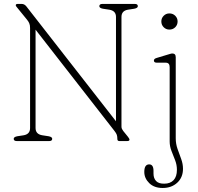

<svg xmlns="http://www.w3.org/2000/svg" viewBox="-20 -720 1010 980"><path d="M246.5 -11.5Q246.5 0 231 0H66Q50 0 50 -11.5Q50 -21 68 -24.5L100.5 -29.5Q133.5 -35 133.5 -66.5V-577Q133.5 -592 129.2 -601.5Q125 -611 117.5 -620L69 -679.5Q60.5 -688.5 60.5 -693.5Q60.5 -700 71 -700H90.5Q104.5 -700 114.5 -687.5L572 -101V-633.5Q572 -665 538 -670.5L505 -675.5Q487 -679 487 -688.5Q487 -700 503 -700H668Q683.5 -700 683.5 -688.5Q683.5 -679 665.5 -675.5L633 -670.5Q600 -665 600 -633.5V-74Q600 -67 602.5 -62Q605 -57 609 -51.5L632.5 -22.5Q641 -12 641 -7.5Q641 0 629 0H589.5Q579 0 579 -10.5Q579 -23.5 576.2 -31.8Q573.5 -40 564 -52L161.5 -568.5V-66.5Q161.5 -35 196 -29.5L228.5 -24.5Q246.5 -21 246.5 -11.5ZM844.5 -569Q827.5 -569 815.5 -581Q803.5 -593 803.5 -610.5Q803.5 -627.5 815.5 -639.5Q827.5 -651.5 844.5 -651.5Q862.5 -651.5 874.5 -639.5Q886.5 -627.5 886.5 -610.5Q886.5 -593 874.5 -581Q862.5 -569 844.5 -569ZM877 -14Q877 14 886.2 40.2Q895.5 66.5 904.8 91.5Q914 116.5 914 141.5Q914 185.5 884.8 212.5Q855.5 239.5 810.5 239.5Q767 239.5 741.8 214.8Q716.5 190 716.5 157.5Q716.5 119 741.5 119Q763.5 119 763.5 152.5V166Q763.5 190 776.8 204Q790 218 818.5 217.5Q849 217.5 866 199.5Q883 181.5 883 146.5Q883 121.5 873.8 97.8Q864.5 74 855.2 50.2Q846 26.5 846 2V-377.5Q846 -400 826 -400H781Q765.5 -400 765.5 -411Q765.5 -420.5 780.5 -424.5L832 -440Q841 -442.5 848 -444.8Q855 -447 859.5 -447Q877 -447 877 -428Z"/></svg>

Font: Fraunces 72pt S100 Thin
Style: Regular
Weight: 100
Version: Version 1.000; ttfautohint (v1.8.3)